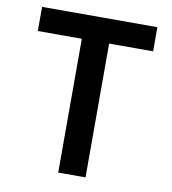

<svg xmlns="http://www.w3.org/2000/svg" viewBox="-79 -769 750 838"><g transform="rotate(10 295.5 -350.0)"><path d="M551 -593H356V0H235V-593H40V-700H551Z"/></g></svg>

Font: Be Vietnam SemiBold
Style: Regular
Weight: 600
Designer: Gabriel Lam
Foundry: TypeRant
Version: Version 4.000